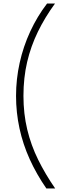

<svg xmlns="http://www.w3.org/2000/svg" viewBox="-20 -844 333 1089"><path d="M243 225Q187 144 148.5 59Q110 -26 90.5 -116Q71 -206 71 -300Q71 -395 91.5 -487.5Q112 -580 151.5 -665.5Q191 -751 247 -824H292Q235 -746 195 -664Q155 -582 134 -492.5Q113 -403 113 -300Q113 -199 134.5 -109.5Q156 -20 196.5 62Q237 144 293 225Z"/></svg>

Font: Onest Thin
Style: Regular
Weight: 250
Designer: Dmitri Voloshin, Andrey Kudryavtsev
Foundry: Dmitri Voloshin, Andrey Kudryavtsev
Version: Version 1.000;gftools[0.9.33]